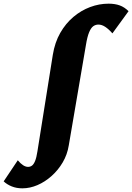

<svg xmlns="http://www.w3.org/2000/svg" viewBox="-175 -738 721 1047"><path d="M-53 289Q-85 289 -111 278.5Q-137 268 -155 251L-78 136Q-63 154 -49 163Q-35 172 -22 172Q-10 172 -0.5 165Q9 158 16.5 139.5Q24 121 29 88L113 -439Q124 -507 153.5 -558.5Q183 -610 225 -645.5Q267 -681 316.5 -699.5Q366 -718 417 -718Q452 -718 478 -708.5Q504 -699 526 -677L438 -556Q418 -579 399 -591.5Q380 -604 362 -604Q346 -604 333.5 -595Q321 -586 311 -562Q301 -538 294 -495L200 55Q192 105 167 147.5Q142 190 106 222Q70 254 29 271.5Q-12 289 -53 289Z"/></svg>

Font: Ysabeau Office Black
Style: Italic
Weight: 900
Italic angle: -12°
Designer: Christian Thalmann (Catharsis Fonts)
Version: Version 2.001;gftools[0.9.30]; featfreeze: tnum,lnum,ss02